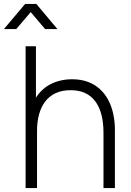

<svg xmlns="http://www.w3.org/2000/svg" viewBox="-60 -955 664 975"><path d="M-40 -807.5 67.5 -935H124.5L231.5 -807.5H169L96 -893.5L22.5 -807.5ZM465.5 0V-281Q465.5 -332 455.2 -372Q445 -412 424.2 -440Q403.5 -468 372.2 -482.5Q341 -497 298.5 -497Q254.5 -497 222.2 -481.8Q190 -466.5 169.2 -439Q148.5 -411.5 138.2 -373.8Q128 -336 128 -291.5L82.5 -297Q82.5 -384.5 112.2 -441.2Q142 -498 192.5 -525.2Q243 -552.5 306 -552.5Q350.5 -552.5 385.8 -539.5Q421 -526.5 447 -502.8Q473 -479 490 -446.8Q507 -414.5 515.2 -376Q523.5 -337.5 523.5 -295.5V0ZM70 0V-720H122.5V-304H128V0Z"/></svg>

Font: Manrope ExtraLight Light
Style: Regular
Weight: 300
Version: Version 4.504